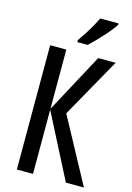

<svg xmlns="http://www.w3.org/2000/svg" viewBox="-137 -997 731 1065"><g transform="rotate(15 228.5 -464.5)"><path d="M456.5 0H353L164.1 -368.2V0H71.3V-713.9H164.1V-373.5L347.2 -713.9H447.3L255.4 -372.1ZM406.2 -929.2V-920.4Q396 -904.8 379.9 -884.8Q363.8 -864.7 344.7 -843.8Q325.7 -822.8 306.4 -803.2Q287.1 -783.7 271.5 -769.5H212.4V-781.2Q231.4 -808.1 247.6 -833.5Q263.7 -858.9 277.1 -882.8Q290.5 -906.7 301.3 -929.2Z"/></g></svg>

Font: Open Sans Condensed Medium
Style: Regular
Weight: 500
Width: 3
Designer: Monotype Design Team
Foundry: Monotype Imaging Inc.
Version: Version 3.000